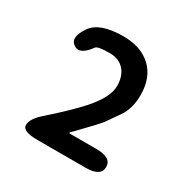

<svg xmlns="http://www.w3.org/2000/svg" viewBox="-113 -991 641 655"><g transform="rotate(30 208.0 -663.5)"><path d="M116 -437Q56 -437 56 -462Q56 -486 91 -517Q166 -583 206 -628Q259 -688 259 -732Q259 -771 238.5 -794Q218 -817 181 -817Q135 -817 128 -808Q93 -759 65 -779Q37 -799 72 -848Q102 -890 194 -890Q263 -890 303.5 -852Q344 -814 344 -745Q344 -692 319 -656Q302 -631 284 -606Q274 -592 199 -515Q196 -511 201 -511H305Q365 -511 365 -474Q365 -437 305 -437Z"/></g></svg>

Font: Resource Han Rounded JP Medium
Style: Regular
Weight: 500
Designer: Cyano Hao (round all glyphs); Ryoko NISHIZUKA 西塚涼子 (kana, bopomofo & ideographs); Paul D. Hunt (Latin, Greek & Cyrillic)
Foundry: Cyano Hao
Version: 0.990